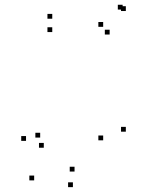

<svg xmlns="http://www.w3.org/2000/svg" viewBox="-20 -557 660 798"><path d="M503 -9.7V-29.7H483V-9.7ZM503 -511.2V-531.2H483V-511.2ZM489.7 -517.2V-537.2H469.7V-517.2ZM197.2 -479.2V-499.2H177.2V-479.2ZM197.2 -423.7V-443.7H177.2V-423.7ZM435.7 -413.5V-433.5H415.7V-413.5ZM408.8 -445.5V-465.5H388.8V-445.5ZM408.8 26.2V6.2H388.8V26.2ZM289.8 156V136H269.8V156ZM162 57V37H142V57ZM147 14.8V-5.2H127V14.8ZM88.2 28.5V8.5H68.2V28.5ZM122 192.7V172.7H102V192.7ZM283 220.8V200.8H263V220.8Z"/></svg>

Font: Monaspace Xenon Dots Var
Style: Regular
Weight: 400
Designer: Riley Cran and the Lettermatic Team
Version: Version 1.100 (Monaspace Xenon Dots)